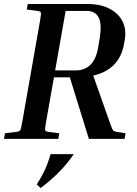

<svg xmlns="http://www.w3.org/2000/svg" viewBox="-22 -700 693 968"><path d="M113 -652 118 -680H415Q485 -680 530.5 -656Q576 -632 596 -591.5Q616 -551 607 -500L603 -477Q580 -349 448 -319L531 -84Q539 -62 543 -52Q547 -42 552 -39.5Q557 -37 567 -35L611 -28L606 0H426L330 -310H250L210 -84Q204 -50 206 -43.5Q208 -37 223 -35L277 -28L272 0H-2L3 -28L59 -35Q76 -37 80 -43.5Q84 -50 90 -84L180 -596Q186 -630 184 -636.5Q182 -643 167 -645ZM414 -645H309L256 -345H361Q405 -345 434.5 -374Q464 -403 474 -467L481 -510Q492 -580 475 -612.5Q458 -645 414 -645ZM183 248 163 230Q185 197 202 161.5Q219 126 233 77H350Q319 123 277.5 165.5Q236 208 183 248Z"/></svg>

Font: Inria Serif
Style: Bold Italic
Weight: 700
Italic angle: -10°
Designer: Black Foundry Team
Foundry: Black Foundry
Version: Version 1.000; ttfautohint (v1.8.3)